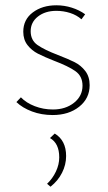

<svg xmlns="http://www.w3.org/2000/svg" viewBox="-20 -432 407 726"><path d="M42 -46 59 -64Q79 -43 111.5 -30.5Q144 -18 180 -18Q228 -18 260 -43.5Q292 -69 292 -108Q292 -144 265 -163Q238 -182 185 -202Q147 -217 123.5 -229Q100 -241 84 -261.5Q68 -282 68 -312Q68 -358 104 -385Q140 -412 193 -412Q223 -412 251.5 -403Q280 -394 302 -378L288 -359Q270 -375 245 -383Q220 -391 193 -391Q151 -391 123.5 -369.5Q96 -348 96 -314Q96 -280 121.5 -262Q147 -244 199 -224Q238 -209 262 -197Q286 -185 302.5 -163.5Q319 -142 319 -110Q319 -60 279.5 -28.5Q240 3 179 3Q137 3 101 -10.5Q65 -24 42 -46ZM158 263Q179 243 191.5 216.5Q204 190 204 163Q204 110 169 90L187 73Q230 99 230 158Q230 191 214.5 221.5Q199 252 171 274Z"/></svg>

Font: Ysabeau Extralight
Style: Regular
Weight: 200
Designer: Christian Thalmann (Catharsis Fonts)
Version: Version 0.003